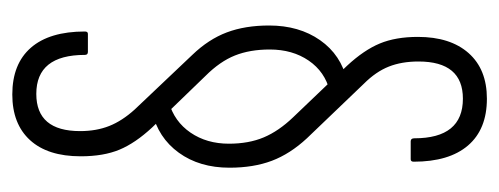

<svg xmlns="http://www.w3.org/2000/svg" viewBox="-276 -438 831 320"><g transform="rotate(-90 140.0 -277.5)"><path d="M166 -115 149 -144Q181 -152 199.5 -179Q218 -206 218 -244Q218 -277 208 -302Q198 -327 174 -351L88 -440Q62 -468 51 -494.5Q40 -521 40 -559Q40 -614 67 -643.5Q94 -673 143 -673Q194 -673 221 -642Q248 -611 248 -552Q248 -547 244 -547H214Q209 -547 209 -552Q209 -633 144 -633Q82 -633 82 -560Q82 -533 90.5 -511.5Q99 -490 118 -469L209 -373Q235 -346 246.5 -315.5Q258 -285 258 -245Q258 -195 233.5 -160Q209 -125 166 -115ZM136 118Q85 118 58 86.5Q31 55 31 -4Q31 -9 35 -9H65Q70 -9 70 -3Q70 78 136 78Q198 78 198 4Q198 -24 189.5 -45.5Q181 -67 161 -87L70 -182Q44 -210 32.5 -240.5Q21 -271 21 -311Q21 -361 46 -395.5Q71 -430 114 -440L130 -412Q98 -403 79.5 -376Q61 -349 61 -312Q61 -279 71.5 -254Q82 -229 105 -205L191 -115Q217 -87 228 -60.5Q239 -34 239 3Q239 57 212 87.5Q185 118 136 118Z"/></g></svg>

Font: Sofia Sans Extra Condensed Light
Style: Regular
Weight: 300
Designer: Botio Nikoltchev, Ani Petrova
Foundry: lettersoup
Version: Version 4.101